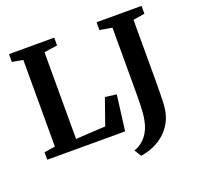

<svg xmlns="http://www.w3.org/2000/svg" viewBox="-155 -913 1315 1270"><g transform="rotate(-20 503.0 -277.5)"><path d="M34.5 -52.5 111.5 -64.5V-674.5L35.5 -688V-743H354V-688L260.5 -674.5V-64L470 -76L534.5 -259.5L614.5 -249L582.5 0H34.5ZM597 140Q637 127 669.2 94.8Q701.5 62.5 718 12Q729 -22 733.8 -69.8Q738.5 -117.5 738.5 -204V-673.5L652 -688V-743H968.5V-688L887 -674.5V-273.5Q887 -162 885 -106.2Q883 -50.5 874 -16Q852.5 65.5 787.5 119.2Q722.5 173 628 188Z"/></g></svg>

Font: Merriweather Text
Style: Bold
Weight: 700
Designer: Eben Sorkin
Foundry: Eben Sorkin
Version: Version 2.100